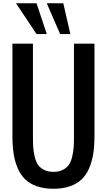

<svg xmlns="http://www.w3.org/2000/svg" viewBox="-20 -1141 651 1170"><path d="M265.1 -1121.1H365.7L408.7 -933.6H346.2ZM77.6 -1121.1H202.6L265.1 -933.6H202.6ZM555.7 -312.5Q555.7 -252.4 548.3 -204.8Q541 -157.2 523.4 -116.2Q505.9 -75.2 477.8 -48.1Q449.7 -21 406.2 -5.9Q362.8 9.3 305.7 9.3Q248.5 9.3 205.1 -5.9Q161.6 -21 133.5 -48.1Q105.5 -75.2 87.9 -116.2Q70.3 -157.2 63 -204.8Q55.7 -252.4 55.7 -312.5V-875H180.7V-312.5Q180.7 -272 182.4 -244.6Q184.1 -217.3 191.4 -186.3Q198.7 -155.3 211.7 -136.7Q224.6 -118.2 248.3 -106Q272 -93.8 305.7 -93.8Q339.4 -93.8 363 -106Q386.7 -118.2 399.7 -136.7Q412.6 -155.3 419.9 -186.3Q427.2 -217.3 429 -244.6Q430.7 -272 430.7 -312.5V-875H555.7Z"/></svg>

Font: Oswald
Style: Stencbab
Weight: 400
Designer: Mathieu Le Lay
Foundry: Mathieu Le Lay
Version: Version 1.000